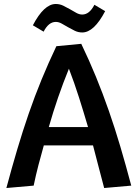

<svg xmlns="http://www.w3.org/2000/svg" viewBox="-20 -932 692 964"><path d="M12 12Q39 -89 66.5 -181.5Q94 -274 124 -361Q154 -448 188.5 -532Q223 -616 263 -700L388 -712Q428 -629 462 -546Q496 -463 526.5 -375.5Q557 -288 584.5 -195Q612 -102 639 0L503 12Q489 -41 475 -94.5Q461 -148 447 -202H200Q186 -153 173 -103Q160 -53 149 0ZM326 -587Q268 -445 225 -294H422Q400 -369 376.5 -443Q353 -517 326 -587ZM508 -876Q452 -769 393 -769Q373 -769 355.5 -777.5Q338 -786 321.5 -795.5Q305 -805 290 -813.5Q275 -822 260 -822Q224 -822 199 -773L145 -805Q201 -912 260 -912Q280 -912 297.5 -903.5Q315 -895 331.5 -885.5Q348 -876 363 -867.5Q378 -859 393 -859Q429 -859 454 -908Z"/></svg>

Font: Cantora One
Style: Regular
Weight: 400
Designer: Pablo Impallari, Rodrigo Fuenzalida
Foundry: Pablo Impallari
Version: Version 1.002; ttfautohint (v0.8) -G 200 -r 50